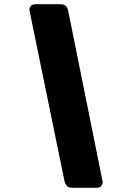

<svg xmlns="http://www.w3.org/2000/svg" viewBox="-20 -806 603 910"><path d="M324 84Q304 84 296 74Q288 64 286 54L120 -755Q118 -767 125.5 -776.5Q133 -786 147 -786H266Q285 -786 293 -776.5Q301 -767 303 -756L466 53Q468 64 461 74Q454 84 440 84Z"/></svg>

Font: Rubik Light Black
Style: Italic
Weight: 900
Italic angle: -12°
Version: Version 2.104